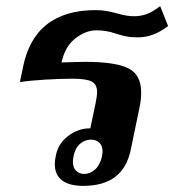

<svg xmlns="http://www.w3.org/2000/svg" viewBox="-20 -597 569 627"><path d="M159 -61Q159 -74 162 -87Q169 -127 202 -152.5Q235 -178 275 -178L292 -259Q297 -284 297 -296Q297 -322 279 -331Q261 -340 216 -340Q178 -340 128 -337Q78 -334 45 -329L55 -377Q92 -564 293 -564Q313 -564 330.5 -560.5Q348 -557 363 -553Q394 -544 417 -544Q440 -544 459 -551Q478 -558 503 -577L529 -512Q481 -475 431 -475Q408 -475 393 -478Q378 -481 359 -487Q328 -498 295 -498Q260 -498 226 -471.5Q192 -445 181 -393Q235 -395 259 -395Q355 -395 398 -374.5Q441 -354 441 -295Q441 -271 436 -248L407 -108Q383 10 252 10Q206 10 182.5 -8Q159 -26 159 -61ZM313 -86Q315 -98 315 -101Q315 -121 304.5 -131Q294 -141 277 -141Q257 -141 241 -127Q225 -113 220 -86Q218 -74 218 -69Q218 -50 228.5 -39.5Q239 -29 255 -29Q275 -29 291 -44Q307 -59 313 -86Z"/></svg>

Font: Trirong
Style: Bold Italic
Weight: 700
Italic angle: -12°
Designer: Katatrad Team
Foundry: CadsonDemak
Version: Version 1.001